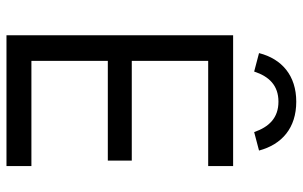

<svg xmlns="http://www.w3.org/2000/svg" viewBox="-191 -744 935 593"><g transform="rotate(90 276.5 -447.5)"><path d="M89 0H493V-77H168V-313H476V-387H168V-623H493V-700H89ZM294 -895C214 -895 162 -851 144 -780L201 -765C216 -811 244 -840 294 -840C344 -840 372 -811 388 -765L445 -780C426 -851 375 -895 294 -895Z"/></g></svg>

Font: Finlandica
Style: Regular
Weight: 400
Designer: Niklas Ekholm, Juho Hiilivirta, Jaakko Suomalainen
Foundry: Helsinki Type Studio
Version: Version 2.000;Glyphs 3.2 (3202)